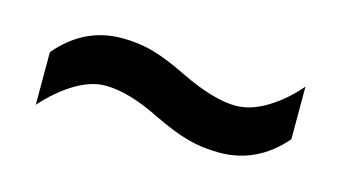

<svg xmlns="http://www.w3.org/2000/svg" viewBox="-35 -507 550 310"><g transform="rotate(15 240.5 -352.5)"><path d="M228 -314Q174 -341 135 -341Q111 -341 84.5 -325Q58 -309 34 -282V-370Q78 -422 141 -422Q170 -422 195.5 -414.5Q221 -407 253 -391Q309 -364 346 -364Q371 -364 398 -380.5Q425 -397 447 -423V-335Q403 -284 340 -284Q311 -284 286 -291Q261 -298 228 -314Z"/></g></svg>

Font: Noto Sans Arabic UI Cn Md
Style: Regular
Weight: 500
Width: 3
Designer: Monotype Design Team, Nadine Chahine and Nizar Qandah
Foundry: Monotype Imaging Inc.
Version: Version 2.010; ttfautohint (v1.8.4.7-5d5b)